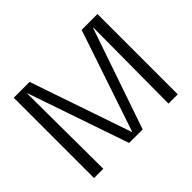

<svg xmlns="http://www.w3.org/2000/svg" viewBox="-124 -757 952 952"><g transform="rotate(-45 351.5 -281.5)"><path d="M122 0 119 -530H121L303 0H398L580 -530H582L579 0H644V-563H533L353 -29H351L168 -563H57V0Z"/></g></svg>

Font: OSH Darker Grotesque Medium
Style: Regular
Weight: 500
Designer: Gabriel Lam
Foundry: TypeRant
Version: Version 1.000;Glyphs 3.1.1 (3148)